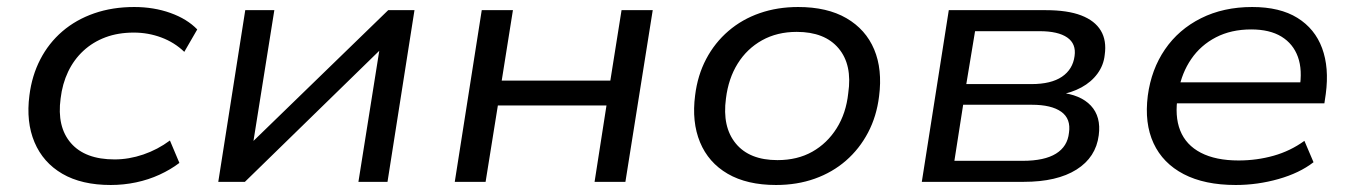

<svg xmlns="http://www.w3.org/2000/svg" viewBox="-20 -519 3860 548"><path d="M296 9Q213 9 158 -23Q103 -55 78.5 -113Q54 -171 64 -247Q71 -303 95 -349.5Q119 -396 158 -429.5Q197 -463 249 -481Q301 -499 363 -499Q419 -499 466.5 -482Q514 -465 543 -435L506 -371Q478 -398 440.5 -412Q403 -426 362 -426Q317 -426 281 -412.5Q245 -399 218 -374Q191 -349 174.5 -314.5Q158 -280 153 -238Q142 -157 182.5 -110.5Q223 -64 307 -64Q348 -64 389 -78Q430 -92 465 -118L492 -54Q467 -35 435.5 -20.5Q404 -6 368.5 1.5Q333 9 296 9Z M603 0 680 -490H763L700 -95H681L1088 -490H1163L1086 0H1003L1066 -396H1085L679 0Z M1278 0 1355 -490H1444L1412 -289H1722L1754 -490H1843L1765 0H1677L1711 -218H1401L1366 0Z M2195 9Q2112 9 2057 -23Q2002 -55 1978 -113Q1954 -171 1964 -247Q1971 -304 1995.5 -350.5Q2020 -397 2059 -430.5Q2098 -464 2148.5 -481.5Q2199 -499 2258 -499Q2341 -499 2396 -467Q2451 -435 2475 -378Q2499 -321 2489 -244Q2482 -187 2457.5 -140.5Q2433 -94 2394.5 -60.5Q2356 -27 2305.5 -9Q2255 9 2195 9ZM2199 -62Q2256 -62 2298.5 -86Q2341 -110 2368 -153Q2395 -196 2401 -253Q2413 -334 2373.5 -381Q2334 -428 2254 -428Q2198 -428 2155 -404Q2112 -380 2085.5 -337.5Q2059 -295 2052 -238Q2041 -157 2080 -109.5Q2119 -62 2199 -62Z M2611 0 2688 -490H2965Q3027 -490 3066 -475Q3105 -460 3122 -431.5Q3139 -403 3133 -362Q3130 -333 3112.5 -309Q3095 -285 3066.5 -269.5Q3038 -254 3002 -248L3004 -255Q3064 -249 3093.5 -217.5Q3123 -186 3116 -133Q3108 -70 3052.5 -35Q2997 0 2902 0ZM2704 -60H2899Q2961 -60 2994 -80.5Q3027 -101 3031 -140Q3037 -180 3009 -200Q2981 -220 2925 -220H2729ZM2738 -279H2924Q2980 -279 3011 -300Q3042 -321 3047 -359Q3052 -394 3026 -412Q3000 -430 2947 -430H2763Z M3507 9Q3418 9 3358.5 -22Q3299 -53 3272.5 -110Q3246 -167 3256 -246Q3266 -321 3305 -378Q3344 -435 3408 -467Q3472 -499 3554 -499Q3633 -499 3683 -468Q3733 -437 3753.5 -381.5Q3774 -326 3764 -251L3760 -224H3319L3328 -284H3712L3689 -266Q3698 -319 3684.5 -356.5Q3671 -394 3637.5 -414.5Q3604 -435 3551 -435Q3494 -435 3450.5 -412.5Q3407 -390 3380 -350.5Q3353 -311 3344 -261L3342 -247Q3332 -188 3348.5 -146.5Q3365 -105 3407.5 -83Q3450 -61 3515 -61Q3567 -61 3615 -74.5Q3663 -88 3703 -117L3729 -56Q3689 -25 3629 -8Q3569 9 3507 9Z"/></svg>

Font: Nunito Sans 10pt SemiExpanded
Style: Italic
Weight: 400
Width: 6
Italic angle: -9°
Designer: Vernon Adams
Foundry: Vernon Adams
Version: Version 3.101;gftools[0.9.27]